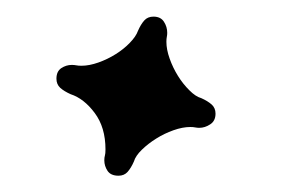

<svg xmlns="http://www.w3.org/2000/svg" viewBox="-20 -166 352 231"><path d="M219.7 -12.2Q217.3 -12.2 214.8 -12.7Q212.4 -13.2 209 -13.2Q199.7 -13.2 188.7 -9.3Q177.7 -5.4 168 0.7Q158.2 6.8 150.6 14.2Q143.1 21.5 141.1 28.3Q137.7 36.1 133.5 40.8Q129.4 45.4 122.6 45.4Q113.3 45.4 109.4 39.6Q105.5 33.7 105.5 26.9Q105.5 23.4 106.2 21.2Q106.9 19 106.9 13.7Q106.9 -12.7 94 -30Q81.1 -47.4 64.9 -52.7Q57.1 -56.2 52.5 -60.3Q47.9 -64.5 47.9 -71.3Q47.9 -80.1 53.7 -84Q59.6 -87.9 66.4 -87.9Q69.3 -87.9 71.8 -87.4Q74.2 -86.9 78.1 -86.9Q87.4 -86.9 98.4 -90.8Q109.4 -94.7 119.1 -100.8Q128.9 -106.9 136.2 -114.5Q143.6 -122.1 146 -128.9Q149.4 -136.7 153.6 -141.4Q157.7 -146 164.6 -146Q173.3 -146 177.2 -139.9Q181.2 -133.8 181.2 -126.5Q181.2 -124 180.7 -121.6Q180.2 -119.1 180.2 -115.7Q180.2 -106.4 184.1 -95.5Q188 -84.5 194.1 -74.7Q200.2 -64.9 207.8 -57.4Q215.3 -49.8 222.2 -47.9Q230 -44.4 234.6 -40.3Q239.3 -36.1 239.3 -29.3Q239.3 -20.5 232.9 -16.4Q226.6 -12.2 219.7 -12.2Z"/></svg>

Font: Arian Grqi
Style: Regular
Weight: 400
Designer: Ruben Hakobyan (Tarumian)
Foundry: Ruben Hakobyan (Tarumian)
Version: Version 1.003